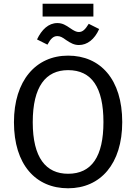

<svg xmlns="http://www.w3.org/2000/svg" viewBox="-20 -1000 732 1032"><path d="M482 -980H209V-911H482ZM404 -758C449 -758 488 -788 513 -844L457 -872C438 -841 424 -828 404 -828C399 -828 393 -829 388 -831C377 -835 362 -845 358 -848C333 -865 316 -876 288 -876C241 -876 204 -841 179 -788L235 -760C252 -792 267 -806 288 -806C303 -806 315 -800 335 -785C360 -768 379 -758 404 -758ZM346 -701C173 -701 55 -567 55 -343C55 -115 172 12 346 12C520 12 637 -119 637 -344C637 -573 520 -701 346 -701ZM346 -623C473 -623 536 -530 536 -344C536 -159 473 -66 346 -66C227 -66 156 -152 156 -343C156 -535 226 -623 346 -623Z"/></svg>

Font: Fira Sans
Style: Regular
Weight: 400
Designer: Carrois Corporate & Edenspiekermann AG
Foundry: Carrois Corporate GbR & Edenspiekermann AG
Version: Version 4.203